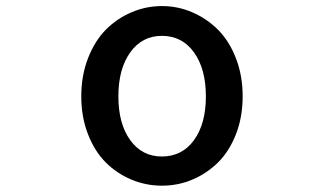

<svg xmlns="http://www.w3.org/2000/svg" viewBox="-20 -584 1040 617"><path d="M241.2 -274.4Q241.2 -340.8 262.7 -396.5Q284.2 -452.1 319.8 -488.3Q355.5 -524.4 402.3 -544.4Q449.2 -564.5 500.5 -564.5Q551.8 -564.5 598.1 -544.4Q644.5 -524.4 680.7 -488.3Q716.8 -452.1 738.3 -396.5Q759.8 -340.8 759.8 -274.4Q759.8 -208 738.3 -152.8Q716.8 -97.7 680.7 -62Q644.5 -26.4 598.1 -6.8Q551.8 12.7 500.5 12.7Q449.2 12.7 402.3 -6.8Q355.5 -26.4 319.8 -62Q284.2 -97.7 262.7 -152.8Q241.2 -208 241.2 -274.4ZM500 -81.1Q565.4 -81.1 603.5 -133.8Q641.6 -186.5 641.6 -274.4Q641.6 -362.3 603.5 -415.5Q565.4 -468.8 500 -468.8Q436.5 -468.8 398.4 -415.5Q360.4 -362.3 360.4 -274.4Q360.4 -186.5 398.4 -133.8Q436.5 -81.1 500 -81.1Z"/></svg>

Font: Gen Jyuu Gothic L Monospace Medium
Style: Regular
Weight: 500
Designer: [Source Han Sans]
Ryoko NISHIZUKA  (kana & ideographs); Paul D. Hunt (Latin, Greek & Cyrillic); Wenlong ZHANG  (bopomofo
Version: Version 1.002.20150607